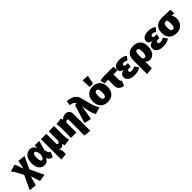

<svg xmlns="http://www.w3.org/2000/svg" viewBox="433 -2835 5044 5044"><g transform="rotate(-45 2955.0 -313.0)"><path d="M535 194 338 227 252 -30 177 227 -26 207 154 -180Q92 -309 53.5 -376.5Q15 -444 -32 -493L162 -549Q195 -493 212 -450Q229 -407 256 -308L308 -548L511 -528L355 -185Z M891 -430 902 -534H1068L990 -266L1017 -178Q1025 -151 1040 -138.5Q1055 -126 1079 -124L1017 19Q962 13 930 -9Q898 -31 887 -74L881 -98Q854 -36 814 -8Q774 20 716 20Q621 20 564 -54Q507 -128 507 -263Q507 -348 535 -414Q563 -480 615 -517Q667 -554 737 -554Q800 -554 839 -520.5Q878 -487 891 -430ZM704 -263Q704 -188 721.5 -154.5Q739 -121 764 -121Q794 -121 812 -154.5Q830 -188 844 -275Q829 -354 812.5 -383.5Q796 -413 767 -413Q739 -413 721.5 -376Q704 -339 704 -263Z M1460 20Q1452 3 1447.5 -12.5Q1443 -28 1438 -57Q1398 6 1347 6Q1322 6 1301.5 -2Q1281 -10 1263 -32Q1291 10 1303.5 41.5Q1316 73 1316 123V207L1131 225V-534H1329V-173Q1329 -130 1362 -130Q1376 -130 1391.5 -141Q1407 -152 1420 -174V-534H1618V-184Q1618 -79 1641 0Z M2203 -391V227L2005 207V-358Q2005 -388 1997.5 -399Q1990 -410 1975 -410Q1943 -410 1912 -362V0H1714V-397Q1714 -468 1695 -524L1878 -548Q1891 -528 1900 -482Q1936 -520 1974 -537Q2012 -554 2059 -554Q2126 -554 2164.5 -511.5Q2203 -469 2203 -391Z M2654 -494Q2701 -293 2731 -202.5Q2761 -112 2811 -40L2618 20Q2574 -59 2551 -144.5Q2528 -230 2507 -381L2435 20L2238 -24L2396 -534H2460Q2444 -568 2425.5 -586Q2407 -604 2378 -614Q2349 -624 2296 -631L2318 -762Q2420 -749 2483 -724Q2546 -699 2588.5 -645Q2631 -591 2654 -494Z M3343 -266Q3343 -180 3309.5 -115Q3276 -50 3214 -15Q3152 20 3068 20Q2940 20 2866.5 -55Q2793 -130 2793 -268Q2793 -354 2826.5 -419Q2860 -484 2922 -519Q2984 -554 3068 -554Q3196 -554 3269.5 -479Q3343 -404 3343 -266ZM2996 -268Q2996 -189 3013 -155.5Q3030 -122 3068 -122Q3106 -122 3123 -156Q3140 -190 3140 -266Q3140 -345 3123 -378.5Q3106 -412 3068 -412Q3030 -412 3013 -378Q2996 -344 2996 -268ZM3181 -839 3129 -596H3007L2994 -853Z M3680 -390V-202Q3680 -168 3689 -150.5Q3698 -133 3721 -121L3665 20Q3576 7 3529 -39.5Q3482 -86 3482 -176V-390H3446Q3410 -390 3393 -388Q3376 -386 3355 -379L3320 -506Q3351 -521 3386.5 -527.5Q3422 -534 3482 -534H3825V-390Z M4277 -487 4200 -389Q4170 -406 4144.5 -414Q4119 -422 4090 -422Q4065 -422 4049.5 -411Q4034 -400 4034 -380Q4034 -358 4048 -345Q4062 -332 4091 -332H4161L4143 -212H4083Q4049 -212 4033.5 -199.5Q4018 -187 4018 -165Q4018 -116 4091 -116Q4118 -116 4146 -124.5Q4174 -133 4211 -153L4291 -45Q4202 20 4058 20Q3950 20 3882.5 -23.5Q3815 -67 3815 -147Q3815 -266 3963 -284Q3835 -310 3835 -406Q3835 -474 3897.5 -514Q3960 -554 4062 -554Q4189 -554 4277 -487Z M4846 -269Q4846 -186 4819.5 -120.5Q4793 -55 4744.5 -17.5Q4696 20 4633 20Q4596 20 4565.5 6Q4535 -8 4509 -40V207L4311 227V-277Q4311 -411 4376.5 -482.5Q4442 -554 4575 -554Q4706 -554 4776 -481.5Q4846 -409 4846 -269ZM4643 -266Q4643 -352 4625.5 -382.5Q4608 -413 4575 -413Q4539 -413 4524 -379Q4509 -345 4509 -263V-164Q4522 -140 4537 -130.5Q4552 -121 4572 -121Q4643 -121 4643 -266Z M5345 -487 5268 -389Q5238 -406 5212.5 -414Q5187 -422 5158 -422Q5133 -422 5117.5 -411Q5102 -400 5102 -380Q5102 -358 5116 -345Q5130 -332 5159 -332H5229L5211 -212H5151Q5117 -212 5101.5 -199.5Q5086 -187 5086 -165Q5086 -116 5159 -116Q5186 -116 5214 -124.5Q5242 -133 5279 -153L5359 -45Q5270 20 5126 20Q5018 20 4950.5 -23.5Q4883 -67 4883 -147Q4883 -266 5031 -284Q4903 -310 4903 -406Q4903 -474 4965.5 -514Q5028 -554 5130 -554Q5257 -554 5345 -487Z M5942 -393 5846 -399Q5872 -374 5884 -340Q5896 -306 5896 -256Q5896 -174 5862.5 -111.5Q5829 -49 5767 -14.5Q5705 20 5621 20Q5493 20 5419.5 -55Q5346 -130 5346 -268Q5346 -398 5420 -471Q5494 -544 5642 -544Q5748 -544 5942 -534ZM5693 -256Q5693 -317 5687.5 -352Q5682 -387 5671 -405Q5621 -405 5596 -395.5Q5571 -386 5560 -356.5Q5549 -327 5549 -267Q5549 -189 5566 -155.5Q5583 -122 5621 -122Q5658 -122 5675.5 -154.5Q5693 -187 5693 -256Z"/></g></svg>

Font: FiraGO Heavy
Style: Regular
Weight: 900
Designer: bBox Type
Foundry: bBox Type GmbH
Version: Version 1.001